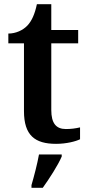

<svg xmlns="http://www.w3.org/2000/svg" viewBox="-20 -680 425 921"><path d="M249 10C299 10 344 -2 364 -12V-69C343 -64 321 -61 296 -61C249 -61 226 -89 226 -152V-472H355V-536H226V-660H157C147 -612 132 -579 111 -557C90 -535 56 -519 20 -519V-472H95V-147C95 -31 147 10 249 10ZM131 208V221H185C216 178 258 113 276 71V61H167C159 106 143 167 131 208Z"/></svg>

Font: Noto Serif Ethiopic SemiBold
Style: Regular
Weight: 600
Designer: Monotype Design Team
Foundry: Monotype Imaging Inc.
Version: Version 2.102